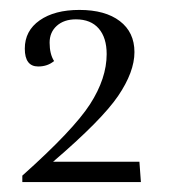

<svg xmlns="http://www.w3.org/2000/svg" viewBox="-20 -599 345 387"><path d="M25 -245Q128 -337 161.5 -389Q195 -441 195 -490Q195 -523 179 -541.5Q163 -560 133 -560Q109 -560 94.5 -547Q80 -534 80 -513Q80 -490 89 -476Q76 -465 57 -465Q30 -465 30 -501Q30 -537 60 -558Q90 -579 140 -579Q192 -579 221.5 -556.5Q251 -534 251 -494Q251 -454 218 -405.5Q185 -357 87 -273H261L264 -232H25Z"/></svg>

Font: Arapey Thin
Style: Regular
Weight: 100
Designer: Eduardo Rodriguez Tunni
Foundry: Eduardo Rodriguez Tunni
Version: Version 4.000;hotconv 1.0.109;makeotfexe 2.5.65596